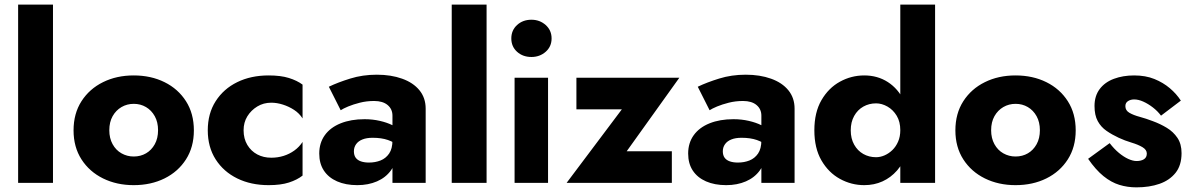

<svg xmlns="http://www.w3.org/2000/svg" viewBox="-20 -800 5213 840"><path d="M59.3 -780V0H211.8V-780Z M301.8 -229.6Q301.8 -156.7 336.5 -102.7Q371.2 -48.8 430.8 -19.4Q490.5 10 564.9 10Q640.4 10 699.8 -19.4Q759.2 -48.8 793.7 -102.7Q828.2 -156.7 828.2 -229.6Q828.2 -303.2 793.7 -357.2Q759.2 -411.2 699.7 -440.6Q640.3 -470 564.8 -470Q490.3 -470 430.8 -440.6Q371.2 -411.2 336.5 -357.2Q301.8 -303.2 301.8 -229.6ZM458.2 -230Q458.2 -265.9 472.7 -291.7Q487.3 -317.5 511.5 -331.6Q535.8 -345.7 565.2 -345.7Q594.7 -345.7 618.7 -331.6Q642.7 -317.5 657.1 -291.6Q671.5 -265.7 671.5 -230.3Q671.5 -194.8 657.1 -168.9Q642.7 -143 618.9 -129.2Q595.1 -115.3 564.9 -115.3Q536 -115.3 511.5 -129.2Q487 -143 472.6 -169.3Q458.2 -195.5 458.2 -230Z M1045.7 -230Q1045.7 -264.5 1062.1 -291.1Q1078.5 -317.7 1105.7 -334.2Q1132.8 -350.7 1166.7 -350.7Q1191.8 -350.7 1217.9 -342.3Q1244 -334 1266.7 -319.2Q1289.3 -304.5 1303.7 -282V-429.8Q1279.7 -447.7 1244 -458.8Q1208.3 -470 1155.5 -470Q1077.8 -470 1017.9 -440.6Q958 -411.2 923.5 -357.2Q889 -303.2 889 -230Q889 -156.7 923.5 -102.7Q958 -48.8 1017.9 -19.4Q1077.8 10 1155.5 10Q1208.3 10 1244 -1.5Q1279.7 -13 1303.7 -31.8V-179Q1289.3 -157 1267.8 -141.5Q1246.3 -126 1220.7 -118Q1195 -110 1166.7 -110Q1132.8 -110 1105.7 -124.3Q1078.5 -138.7 1062.1 -165.9Q1045.7 -193.2 1045.7 -230Z M1528.3 -138.2Q1528.3 -155.5 1537.9 -169.1Q1547.5 -182.7 1565.7 -189.9Q1583.8 -197.2 1610.5 -197.2Q1649.2 -197.2 1677.2 -187.5Q1705.2 -177.8 1730 -157.7V-230.3Q1719.8 -240.8 1696.5 -252.4Q1673.2 -264 1641.7 -271.2Q1610.2 -278.5 1574.8 -278.5Q1515.5 -278.5 1470.5 -260.5Q1425.5 -242.5 1401.1 -208.6Q1376.7 -174.7 1376.7 -128.2Q1376.7 -84.5 1396.9 -53.8Q1417.2 -23 1454.8 -6.5Q1492.5 10 1543.2 10Q1591.2 10 1629.3 -6.5Q1667.5 -23 1690.3 -54.5Q1713 -86 1713 -130L1697 -186Q1697 -149.2 1682.4 -128.1Q1667.8 -107 1644.8 -97.9Q1621.8 -88.8 1594.3 -88.8Q1574.2 -88.8 1559.3 -93.9Q1544.3 -99 1536.3 -109.8Q1528.3 -120.7 1528.3 -138.2ZM1470.5 -317.7Q1481.5 -325 1503.3 -334.2Q1525.2 -343.3 1554.4 -350.7Q1583.7 -358.2 1616.7 -358.2Q1654.7 -358.2 1675.8 -340.5Q1697 -322.8 1697 -294V0H1842.3V-324.7Q1842.3 -371.8 1815 -405.2Q1787.7 -438.5 1739.2 -455.8Q1690.7 -473.2 1628.5 -473.2Q1566.5 -473.2 1512.3 -456.3Q1458 -439.5 1418.7 -420.5Z M1956.3 -780V0H2108.8V-780Z M2217 -631.8Q2217 -596.2 2242.2 -573.4Q2267.5 -550.7 2305 -550.7Q2341.3 -550.7 2367.3 -573.4Q2393.2 -596.2 2393.2 -631.8Q2393.2 -667.5 2367.3 -690.6Q2341.3 -713.7 2305 -713.7Q2267.5 -713.7 2242.2 -690.6Q2217 -667.5 2217 -631.8ZM2231.3 -460V0H2377.7V-460Z M2700.7 -321.8 2459 0H2919.3V-138.2H2721.8L2952.2 -460H2501.8V-321.8Z M3142.3 -138.2Q3142.3 -155.5 3151.9 -169.1Q3161.5 -182.7 3179.7 -189.9Q3197.8 -197.2 3224.5 -197.2Q3263.2 -197.2 3291.2 -187.5Q3319.2 -177.8 3344 -157.7V-230.3Q3333.8 -240.8 3310.5 -252.4Q3287.2 -264 3255.7 -271.2Q3224.2 -278.5 3188.8 -278.5Q3129.5 -278.5 3084.5 -260.5Q3039.5 -242.5 3015.1 -208.6Q2990.7 -174.7 2990.7 -128.2Q2990.7 -84.5 3010.9 -53.8Q3031.2 -23 3068.8 -6.5Q3106.5 10 3157.2 10Q3205.2 10 3243.3 -6.5Q3281.5 -23 3304.3 -54.5Q3327 -86 3327 -130L3311 -186Q3311 -149.2 3296.4 -128.1Q3281.8 -107 3258.8 -97.9Q3235.8 -88.8 3208.3 -88.8Q3188.2 -88.8 3173.3 -93.9Q3158.3 -99 3150.3 -109.8Q3142.3 -120.7 3142.3 -138.2ZM3084.5 -317.7Q3095.5 -325 3117.3 -334.2Q3139.2 -343.3 3168.4 -350.7Q3197.7 -358.2 3230.7 -358.2Q3268.7 -358.2 3289.8 -340.5Q3311 -322.8 3311 -294V0H3456.3V-324.7Q3456.3 -371.8 3429 -405.2Q3401.7 -438.5 3353.2 -455.8Q3304.7 -473.2 3242.5 -473.2Q3180.5 -473.2 3126.3 -456.3Q3072 -439.5 3032.7 -420.5Z M3918.8 -780V0H4071V-780ZM3542.8 -230Q3542.8 -151.7 3573.8 -98.2Q3604.8 -44.8 3654.7 -17.4Q3704.5 10 3761.2 10Q3804.7 10 3841 -6.5Q3877.3 -23 3904.5 -54Q3931.6 -85 3946.6 -129.5Q3961.7 -174 3961.7 -230Q3961.7 -305 3935.5 -358.5Q3909.3 -412 3864.3 -441Q3819.2 -470 3761.2 -470Q3704.5 -470 3654.7 -442.6Q3604.8 -415.2 3573.8 -361.7Q3542.8 -308.2 3542.8 -230ZM3702 -229.9Q3702 -265.8 3716.9 -292.6Q3731.8 -319.4 3757 -333.6Q3782.2 -347.8 3812.9 -347.8Q3838 -347.8 3862.8 -333.7Q3887.5 -319.5 3903.2 -293.4Q3918.8 -267.3 3918.8 -230.4Q3918.8 -202.3 3909.2 -180.4Q3899.7 -158.5 3884.2 -143.5Q3868.7 -128.5 3850 -120.3Q3831.4 -112.2 3812.7 -112.2Q3782 -112.2 3756.9 -126.4Q3731.8 -140.6 3716.9 -167.3Q3702 -193.9 3702 -229.9Z M4159.8 -229.6Q4159.8 -156.7 4194.5 -102.7Q4229.2 -48.8 4288.8 -19.4Q4348.5 10 4422.9 10Q4498.4 10 4557.8 -19.4Q4617.2 -48.8 4651.7 -102.7Q4686.2 -156.7 4686.2 -229.6Q4686.2 -303.2 4651.7 -357.2Q4617.2 -411.2 4557.7 -440.6Q4498.3 -470 4422.8 -470Q4348.3 -470 4288.8 -440.6Q4229.2 -411.2 4194.5 -357.2Q4159.8 -303.2 4159.8 -229.6ZM4316.2 -230Q4316.2 -265.9 4330.7 -291.7Q4345.3 -317.5 4369.5 -331.6Q4393.8 -345.7 4423.2 -345.7Q4452.7 -345.7 4476.7 -331.6Q4500.7 -317.5 4515.1 -291.6Q4529.5 -265.7 4529.5 -230.3Q4529.5 -194.8 4515.1 -168.9Q4500.7 -143 4476.9 -129.2Q4453.1 -115.3 4422.9 -115.3Q4394 -115.3 4369.5 -129.2Q4345 -143 4330.6 -169.3Q4316.2 -195.5 4316.2 -230Z M4834.8 -173.8 4740.5 -105.2Q4774 -56.7 4807.7 -29.5Q4841.3 -2.3 4876.9 8.7Q4912.5 19.7 4951.7 19.7Q5008.7 19.7 5052.7 4.3Q5096.7 -11 5123 -43.8Q5149.3 -76.7 5149.3 -130Q5149.3 -170 5131.3 -196.8Q5113.3 -223.5 5084.7 -240.8Q5056 -258.2 5023 -270.2Q4994.3 -281.2 4966.4 -288.8Q4938.5 -296.3 4921 -306.6Q4903.5 -316.8 4903.5 -335.5Q4903.5 -350.2 4914.9 -357.6Q4926.3 -365 4941.7 -365Q4960.7 -365 4982 -355.4Q5003.3 -345.8 5023.8 -330Q5044.3 -314.2 5059.5 -294L5146.2 -359.8Q5127.2 -389.3 5098 -414.1Q5068.8 -438.8 5030.4 -454.4Q4992 -470 4941.8 -470Q4893 -470 4853.3 -455.2Q4813.5 -440.3 4791 -410.2Q4768.5 -380 4768.5 -336.2Q4768.5 -296 4782.6 -270.2Q4796.7 -244.3 4820.9 -227.6Q4845.2 -210.8 4874.5 -197.2Q4901.5 -184.7 4930.3 -176.1Q4959.2 -167.5 4978.2 -156.2Q4997.3 -144.8 4997.3 -128.3Q4997.3 -111.2 4984.7 -103.3Q4972.2 -95.5 4952.3 -95.5Q4936.5 -95.5 4916.3 -104.6Q4896.2 -113.7 4875.1 -131.2Q4854 -148.7 4834.8 -173.8Z"/></svg>

Font: Jost* Book
Style: Regular
Weight: 400
Version: Version 3.000